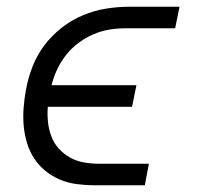

<svg xmlns="http://www.w3.org/2000/svg" viewBox="-20 -550 590 570"><path d="M410 0H261Q234 0 207.5 -3.5Q181 -7 157.5 -17Q134 -27 114.5 -43Q95 -59 81.5 -79.5Q68 -100 60.5 -124.5Q53 -149 50.5 -175Q48 -201 50 -228.5Q52 -256 57 -283Q63 -317 76 -351Q89 -385 111 -414.5Q133 -444 163 -467.5Q193 -491 227 -505Q261 -519 295.5 -524.5Q330 -530 364 -530H513L500 -466H351Q328 -466 304 -462Q280 -458 257 -448Q234 -438 213 -422.5Q192 -407 176 -386.5Q160 -366 149.5 -343.5Q139 -321 133 -297H385L372 -233H122Q120 -210 122.5 -187.5Q125 -165 132.5 -145Q140 -125 154.5 -109Q169 -93 187.5 -82.5Q206 -72 228 -68Q250 -64 273 -64H422Z"/></svg>

Font: Lode Term
Style: Italic
Weight: 400
Italic angle: -11°
Monospace: yes
Designer: Belleve Invis
Foundry: Belleve Invis
Version: Version 29.2.0